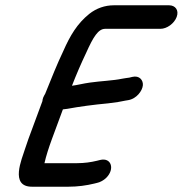

<svg xmlns="http://www.w3.org/2000/svg" viewBox="-20 -689 691 726"><path d="M619.4 -669H410.4C376.9 -669 344.7 -658 317.6 -636.5C271.7 -599.6 245.1 -554.2 219.9 -497.2C194.3 -443.4 174.3 -392.3 150.7 -334.1C149.5 -332.4 145 -324.4 143.3 -320C141.7 -315.5 140.6 -311 140.3 -306.4L87.6 -164C82.8 -150.9 78.5 -138.4 74.8 -126.5C62.8 -87.8 16.1 17 100.7 17H238.7C273.5 17 307.1 12.4 336.7 5.1L347.5 2.4C357.3 0.6 372.3 -7.2 381.6 -16.5C415.2 -49.6 401 -94.7 358.5 -84.1L346.4 -81.1C324.4 -75.7 298.9 -72 271.6 -72H148.1C154.3 -99.5 164.6 -131.4 176.6 -164L217.8 -275.4C222.2 -275.7 229.2 -276.5 234.5 -277.5C280 -285.9 334.3 -293.2 387.6 -298.1C387.9 -298.1 388.4 -298.2 388.8 -298.2L425.7 -303.2C435.2 -304.5 444.4 -307 453.3 -308.4L465.3 -310.4C496.7 -315.8 518.4 -345.9 520.2 -366.5C521.9 -384.8 508 -405.1 479.6 -398.1L468.9 -395.5C461.1 -394.2 451 -393.3 442.1 -391.4C409.1 -384.3 360.9 -382.6 319.7 -376.7C293.9 -373.2 272.4 -367.1 252.1 -364.8C268.3 -406.6 286.8 -449.5 306 -489.7C332.5 -549 351.5 -580 377.5 -580H586.5C611.3 -580 638.9 -600.2 648.1 -625C657.7 -651 642.4 -669 619.4 -669Z"/></svg>

Font: Just Breathe
Style: BdObl7
Weight: 400
Foundry: Cannot Into Space Fonts
Version: Version 0.72